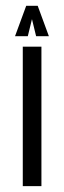

<svg xmlns="http://www.w3.org/2000/svg" viewBox="-20 -634 218 654"><path d="M121.1 0H57.6V-475.1H121.1ZM74.7 -510.7H31.2L69.3 -614.3H108.4L146.5 -510.7H103L88.9 -568.8Z"/></svg>

Font: Agdasima
Style: Regular
Weight: 400
Width: 3
Designer: The DocRepair Project, Patric King
Foundry: Google
Version: Version 2.002